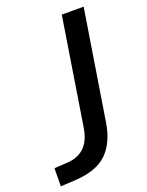

<svg xmlns="http://www.w3.org/2000/svg" viewBox="-175 -774 649 850"><g transform="rotate(-20 149.5 -348.5)"><path d="M-39 8 -38 -77 27 -81Q127 -88 145 -201L225 -705H328L246 -191Q232 -100 182.5 -51Q133 -2 33 4Z"/></g></svg>

Font: Nunito Sans SemiBold
Style: Italic
Weight: 600
Italic angle: -9°
Designer: Vernon Adams
Foundry: Vernon Adams
Version: Version 3.006; ttfautohint (v1.8.3)